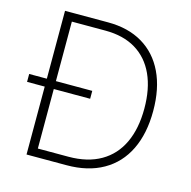

<svg xmlns="http://www.w3.org/2000/svg" viewBox="-106 -833 934 939"><g transform="rotate(15 360.5 -364.0)"><path d="M312 0H134.3V-42.5H310.1Q406.7 -42.5 473.4 -81.1Q540 -119.6 574 -192.1Q607.9 -264.6 607.9 -365.7Q607.9 -465.8 575.2 -537.4Q542.5 -608.9 479.5 -647Q416.5 -685.1 325.2 -685.1H132.8V-727.5H327.1Q429.7 -727.5 502.4 -684.3Q575.2 -641.1 614 -560.1Q652.8 -479 652.8 -365.7Q652.8 -251 612.8 -168.9Q572.8 -86.9 496.3 -43.5Q419.9 0 312 0ZM155.3 -727.5V0H109.4V-727.5ZM20 -343.8V-383.8H339.4V-343.8Z"/></g></svg>

Font: Inter ExtraLight
Style: Regular
Weight: 250
Designer: Rasmus Andersson
Foundry: rsms
Version: Version 4.001;git-66647c0bb